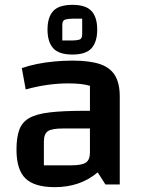

<svg xmlns="http://www.w3.org/2000/svg" viewBox="-20 -761 590 792"><path d="M206 11Q122 11 85 -25Q48 -61 48 -144Q48 -194 59.5 -225.5Q71 -257 100.5 -274Q130 -291 186 -297.5Q242 -304 332 -304H381V-231H239Q193 -231 177 -219.5Q161 -208 161 -176V-79H273Q318 -79 334.5 -90.5Q351 -102 351 -132V-407Q319 -417 261 -417Q221 -417 177 -411Q133 -405 86 -392L70 -480Q98 -490 132.5 -497Q167 -504 205 -507.5Q243 -511 279 -511Q350 -511 392.5 -496.5Q435 -482 454.5 -449.5Q474 -417 474 -363V0H415L383 -50Q311 11 206 11ZM279 -536Q223 -536 199.5 -562Q176 -588 176 -639Q176 -690 199.5 -715.5Q223 -741 279 -741Q334 -741 357.5 -715.5Q381 -690 381 -639Q381 -588 357.5 -562Q334 -536 279 -536ZM237 -594H277Q296 -594 307.5 -597.5Q319 -601 319 -620V-684H282Q262 -684 249.5 -680.5Q237 -677 237 -659Z"/></svg>

Font: Changa ExtraLight Medium
Style: Regular
Weight: 500
Version: Version 3.002; ttfautohint (v1.8.2)